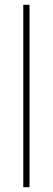

<svg xmlns="http://www.w3.org/2000/svg" viewBox="-20 -780 219 800"><path d="M103 0V-760H77V0Z"/></svg>

Font: Noto Sans Gujarati UI Condensed Thin
Style: Regular
Weight: 100
Width: 3
Designer: Jelle Bosma - Monotype Design Team, Universal Thirst
Foundry: Monotype Imaging Inc.
Version: Version 2.106